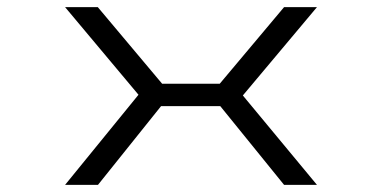

<svg xmlns="http://www.w3.org/2000/svg" viewBox="-20 -520 1090 540"><path d="M871.5 -500 663 -251.5 871.5 0H779L599.5 -221.5H433L255.5 0H163L369.5 -253.5L163 -500H255L436 -284.5H598L779 -500Z"/></svg>

Font: League Mono Extended Light
Style: Regular
Weight: 300
Width: 9
Designer: Tyler Finck
Foundry: The League of Moveable Type / Tyler Finck
Version: Version 2.210